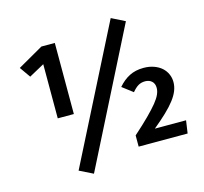

<svg xmlns="http://www.w3.org/2000/svg" viewBox="-117 -889 1178 1106"><g transform="rotate(-15 472.0 -336.5)"><path d="M310 84 229 44 635 -757 715 -717ZM191 -278V-601L100 -551L55 -615L207 -702H287V-278ZM889 -308Q889 -282 879 -256.5Q869 -231 848 -203.5Q827 -176 794 -144.5Q761 -113 716 -76H902L891 0H599V-67Q654 -116 690 -152Q726 -188 747.5 -214.5Q769 -241 778 -261.5Q787 -282 787 -300Q787 -326 771.5 -340Q756 -354 732 -354Q709 -354 691.5 -344Q674 -334 654 -310L591 -358Q622 -394 658.5 -412.5Q695 -431 743 -431Q777 -431 804.5 -421Q832 -411 850.5 -394.5Q869 -378 879 -355.5Q889 -333 889 -308Z"/></g></svg>

Font: Qnwhxotralxmqkhsjrfbfhwcoqn
Style: Regular
Weight: 500
Designer: Carrois Corporate & Edenspiekermann
Foundry: Carrois Corporate GbR & Edenspiekermann AG
Version: Version 2.001